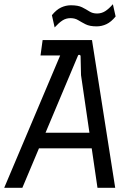

<svg xmlns="http://www.w3.org/2000/svg" viewBox="-35 -890 621 910"><path d="M-15 0 281 -700H401L511 0H427L349 -534L347 -623Q347 -629 341.5 -630Q336 -631 334 -625L71 0ZM119 -187 152 -261H418L429 -187ZM157 -627 167 -700H308L301 -627ZM224 -760 211 -818Q232 -844 254.5 -854.5Q277 -865 301 -865Q335 -865 354 -855.5Q373 -846 388.5 -836Q404 -826 425 -826Q446 -826 463.5 -837Q481 -848 500 -870L513 -812Q492 -786 469.5 -775.5Q447 -765 423 -765Q390 -765 370.5 -775Q351 -785 335.5 -794.5Q320 -804 299 -804Q278 -804 261 -793Q244 -782 224 -760Z"/></svg>

Font: Finlandica
Style: Italic
Weight: 400
Italic angle: -8°
Designer: Niklas Ekholm, Juho Hiilivirta, Jaakko Suomalainen
Foundry: Helsinki Type Studio
Version: Version 1.064